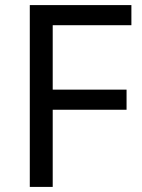

<svg xmlns="http://www.w3.org/2000/svg" viewBox="-20 -734 559 754"><path d="M187 0H97V-714H496V-635H187V-382H477V-303H187Z"/></svg>

Font: Noto Sans Hebrew
Style: Regular
Weight: 400
Designer: Monotype Design Team
Foundry: Monotype Imaging Inc.
Version: Version 2.003;January 10, 2023;FontCreator 14.0.0.2877 64-bi